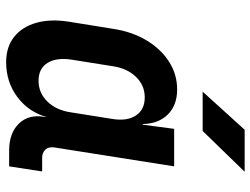

<svg xmlns="http://www.w3.org/2000/svg" viewBox="-118 -708 835 640"><g transform="rotate(90 300.0 -387.5)"><path d="M187 10Q136 10 102.5 -16.5Q69 -43 55.5 -90.5Q42 -138 52 -200L76 -349Q86 -412 115 -459.5Q144 -507 186 -533.5Q228 -560 278 -560Q330 -560 361 -529Q392 -498 393 -445H395L409 -550H534L471 -151Q468 -132 478 -121Q488 -110 506 -110H551L534 0H481Q423 0 391.5 -32.5Q360 -65 369 -117L370 -126Q353 -65 303 -27.5Q253 10 187 10ZM249 -98Q289 -98 318 -127.5Q347 -157 354 -206L376 -344Q384 -393 364.5 -422.5Q345 -452 304 -452Q264 -452 235.5 -422.5Q207 -393 200 -344L178 -206Q171 -157 189.5 -127.5Q208 -98 249 -98ZM285 -645 412 -785H552L416 -645Z"/></g></svg>

Font: JetBrains Mono NL
Style: Bold Italic
Weight: 700
Italic angle: -9°
Designer: Philipp Nurullin, Konstantin Bulenkov
Foundry: JetBrains
Version: Version 2.304; ttfautohint (v1.8.4.7-5d5b)